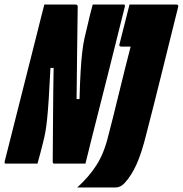

<svg xmlns="http://www.w3.org/2000/svg" viewBox="-86 -720 805 845"><path d="M79 0H-61Q-68 0 -65 -11Q-30 -151 6 -292Q42 -433 77 -573Q85 -605 93 -637Q101 -669 109 -700H246Q256 -700 256 -691Q255 -596 253.5 -500Q252 -404 251 -284H264Q266 -359 269 -408.5Q272 -458 276 -491.5Q280 -525 285.5 -550.5Q291 -576 298 -603Q304 -631 309.5 -652Q315 -673 322 -700H459Q466 -700 463 -689Q426 -541 389 -393Q352 -245 314 -97Q308 -72 302 -48Q296 -24 290 0H152Q146 0 146 -8Q147 -111 147.5 -210.5Q148 -310 150 -421H136Q132 -338 128.5 -284.5Q125 -231 121.5 -197.5Q118 -164 114 -141Q110 -118 104 -95Q97 -67 91.5 -46Q86 -25 79 0ZM254 105Q305 59 338.5 7Q372 -45 391 -124Q399 -153 411 -202Q423 -251 437 -307.5Q451 -364 464.5 -419Q478 -474 489 -515H448Q436 -515 440 -526Q451 -570 462 -613Q473 -656 484 -700H690Q701 -700 698 -689Q684 -634 666 -560.5Q648 -487 628.5 -409Q609 -331 591 -259Q573 -187 559 -134Q538 -48 515 3Q492 54 462 86Q444 105 423 105Z"/></svg>

Font: Recursive Mn Lnr St Blk
Style: Italic
Weight: 900
Italic angle: -15°
Monospace: yes
Version: Version 1.079;hotconv 1.0.112;makeotfexe 2.5.65598; ttfautoh